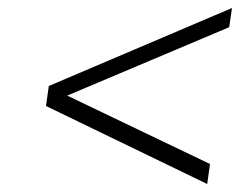

<svg xmlns="http://www.w3.org/2000/svg" viewBox="-20 -600 630 480"><path d="M148 -361 505 -190 498 -140 95 -335 102 -385 560 -580 553 -532Z"/></svg>

Font: Retni Sans Light
Style: Italic
Weight: 300
Italic angle: -8°
Designer: Vitaly Kuzmin
Foundry: ParaType Ltd.
Version: Version 1.00;June 10, 2019;FontCreator 11.5.0.2425 64-bit; t